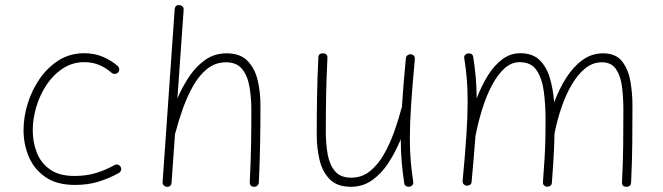

<svg xmlns="http://www.w3.org/2000/svg" viewBox="-20 -715 2601 753"><path d="M443.4 -431.2Q438.5 -425.8 430.9 -425.3Q423.3 -424.8 418 -429.2Q395.5 -449.2 368.9 -460.2Q342.3 -471.2 310.5 -471.2Q264.6 -471.2 227.3 -447Q189.9 -422.9 163.3 -383.3Q136.7 -343.8 122.6 -296.6Q108.4 -249.5 108.4 -203.6Q108.4 -157.7 124.3 -116.7Q140.1 -75.7 176.3 -50.3Q212.4 -24.9 272.9 -24.9Q319.8 -24.9 358.4 -37.1Q397 -49.3 430.7 -68.4Q437.5 -71.3 444.3 -68.4Q451.2 -65.4 454.1 -58.6Q456.5 -52.2 453.9 -45.4Q451.2 -38.6 444.3 -35.6Q407.2 -15.1 366 -2.4Q324.7 10.3 274.4 10.3Q202.1 10.3 157.7 -20.8Q113.3 -51.8 92.8 -100.8Q72.3 -149.9 72.3 -204.6Q72.3 -255.9 88.6 -308.8Q105 -361.8 136 -406.5Q167 -451.2 210.9 -478.8Q254.9 -506.3 310.1 -506.3Q349.1 -506.3 381.8 -492.9Q414.6 -479.5 441.4 -456.5Q446.8 -451.7 447.5 -444.1Q448.2 -436.5 443.4 -431.2Z M633.8 17.6Q627.4 17.1 622.3 12Q617.2 6.8 617.7 -1L665 -677.7Q666.5 -696.8 684.1 -694.8Q690.9 -694.3 696 -689.2Q701.2 -684.1 700.2 -675.8L675.8 -329.1Q695.8 -376 723.1 -416.3Q750.5 -456.5 786.4 -481.2Q822.3 -505.9 868.7 -505.9Q921.4 -505.9 950.2 -476.8Q979 -447.8 990.2 -401.4Q1001.5 -355 1001.5 -301.8Q1001.5 -226.6 1000.2 -153.8Q999 -81.1 995.1 0.5Q995.1 6.8 990.2 12.2Q985.4 17.6 977.1 17.6Q959.5 17.6 959.5 -0.5Q963.4 -77.6 964.6 -145Q965.8 -212.4 965.8 -282.2Q965.8 -331.5 958.5 -374.5Q951.2 -417.5 929.7 -444.1Q908.2 -470.7 866.2 -470.7Q824.7 -470.7 793 -445.3Q761.2 -419.9 737.8 -378.7Q714.4 -337.4 697.3 -289.3Q680.2 -241.2 668.5 -196.3Q668 -193.4 666.5 -191.4L652.8 1Q651.4 18.6 633.8 17.6Z M1606.9 -482.9Q1597.2 -378.4 1592.3 -304.2Q1587.4 -230 1587.4 -172.4Q1587.4 -124.5 1590.8 -84Q1594.2 -43.5 1600.6 -2.4Q1602.1 5.4 1597.9 10.5Q1593.8 15.6 1587.4 17.1Q1580.6 18.6 1573.5 15.4Q1566.4 12.2 1565.4 3.4Q1559.1 -38.1 1555.4 -79.6Q1551.8 -121.1 1551.8 -168.9Q1531.7 -120.1 1504.4 -77.6Q1477.1 -35.2 1440.2 -8.8Q1403.3 17.6 1356 17.6Q1302.7 17.6 1273.7 -11.5Q1244.6 -40.5 1233.4 -87.2Q1222.2 -133.8 1222.2 -186.5Q1222.2 -261.7 1223.4 -334.7Q1224.6 -407.7 1228.5 -488.8Q1228.5 -505.9 1246.6 -505.9Q1264.2 -505.9 1264.2 -488.3Q1260.3 -410.6 1259 -342.3Q1257.8 -273.9 1257.8 -197.3Q1257.8 -150.9 1265.1 -109.9Q1272.5 -68.8 1293.9 -43.5Q1315.4 -18.1 1357.4 -18.1Q1398.9 -18.1 1430.7 -43.5Q1462.4 -68.8 1485.8 -110.1Q1509.3 -151.4 1526.4 -199.2Q1543.5 -247.1 1555.2 -292.5Q1555.7 -293.9 1556.2 -294.9Q1558.6 -335.4 1562.5 -382.8Q1566.4 -430.2 1571.8 -486.3Q1572.8 -494.6 1578.9 -498.8Q1585 -502.9 1591.3 -502Q1598.1 -501.5 1603 -496.6Q1607.9 -491.7 1606.9 -482.9Z M1794.4 -5.9Q1804.2 -110.4 1809.1 -184.3Q1814 -258.3 1814 -315.9Q1814 -363.8 1810.8 -404.3Q1807.6 -444.8 1800.8 -485.8Q1799.3 -494.1 1803.7 -499.3Q1808.1 -504.4 1814.5 -505.4Q1821.3 -506.8 1827.9 -503.7Q1834.5 -500.5 1835.9 -491.7Q1842.3 -452.1 1845.7 -412.8Q1849.1 -373.5 1849.6 -329.1Q1868.2 -378.4 1893.3 -418.7Q1918.5 -459 1950.2 -482.7Q1981.9 -506.3 2020.5 -506.3Q2068.4 -506.3 2095.9 -479.7Q2123.5 -453.1 2136.5 -409.2Q2149.4 -365.2 2153.3 -313.5Q2172.9 -366.2 2200.7 -409.9Q2228.5 -453.6 2264.6 -479.7Q2300.8 -505.9 2345.2 -505.9Q2394 -505.9 2418.7 -475.6Q2443.4 -445.3 2451.9 -398.4Q2460.4 -351.6 2460.4 -301.8Q2460.4 -226.6 2459.7 -153.8Q2459 -81.1 2455.1 0.5Q2454.1 17.6 2436.5 17.6Q2418.5 17.6 2419.4 -0.5Q2423.3 -77.6 2424.1 -145Q2424.8 -212.4 2424.8 -282.2Q2424.8 -329.6 2419.7 -372.6Q2414.6 -415.5 2396.5 -443.1Q2378.4 -470.7 2340.3 -470.7Q2304.7 -470.7 2275.1 -446.8Q2245.6 -422.9 2222.2 -382.8Q2198.7 -342.8 2181.9 -293.2Q2165 -243.7 2154.8 -191.9Q2154.3 -164.1 2153.1 -137.2Q2151.9 -110.4 2149.9 -77.6Q2147.9 -44.9 2144.5 1Q2144 9.8 2138.2 13.7Q2132.3 17.6 2125.5 17.1Q2119.1 17.1 2114 12.5Q2108.9 7.8 2109.4 -1Q2113.8 -60.1 2116 -98.6Q2118.2 -137.2 2118.9 -170.2Q2119.6 -203.1 2119.6 -245.6Q2119.6 -303.2 2113 -354.7Q2106.4 -406.2 2085 -438.7Q2063.5 -471.2 2018.1 -471.2Q1985.4 -471.2 1958.3 -446.5Q1931.2 -421.9 1909.2 -380.1Q1887.2 -338.4 1871.1 -286.6Q1855 -234.9 1844.7 -181.2Q1841.8 -143.1 1838.1 -98.6Q1834.5 -54.2 1829.6 -2Q1829.1 6.3 1823 10Q1816.9 13.7 1810.1 13.2Q1803.7 12.7 1798.8 7.8Q1793.9 2.9 1794.4 -5.9Z"/></svg>

Font: Mikhak ExtraLight
Style: Regular
Weight: 200
Designer: Amin Abedi
Version: Version 3.3